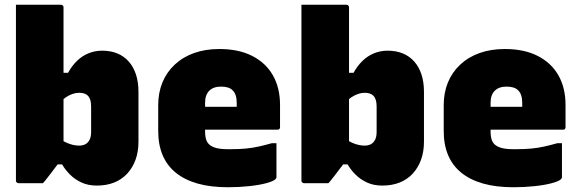

<svg xmlns="http://www.w3.org/2000/svg" viewBox="-20 -770 2440 807"><path d="M160 0Q150 0 131 0Q112 0 92 0Q72 0 58 0Q55 0 52.5 -1.5Q50 -3 48.5 -5Q47 -7 47 -11Q47 -85 47 -159Q47 -233 47 -307Q47 -381 47 -455Q47 -529 47 -603Q47 -640 47 -676.5Q47 -713 47 -750Q65 -750 89.5 -750Q114 -750 141 -750Q168 -750 193 -750Q218 -750 236 -750Q240 -750 242 -748.5Q244 -747 245.5 -745Q247 -743 247 -739Q247 -660 247 -582Q247 -504 247 -426Q247 -348 247 -269.5Q247 -191 247 -113Q247 -112 238 -100Q229 -88 216.5 -71.5Q204 -55 191.5 -38.5Q179 -22 170 -11Q161 0 160 0ZM196 -79 208 -206Q231 -183 259 -170.5Q287 -158 312 -158Q329 -158 340 -164.5Q351 -171 357 -183.5Q363 -196 363 -216V-322Q363 -339 359.5 -350Q356 -361 349 -368Q343 -374 334 -377Q325 -380 312 -380Q299 -380 284.5 -375Q270 -370 256 -360.5Q242 -351 229 -337V-464H266Q282 -493 303.5 -514Q325 -535 352 -546Q379 -557 409 -557Q445 -557 473 -545.5Q501 -534 521 -511.5Q541 -489 551.5 -457Q562 -425 562 -384V-175Q562 -132 549.5 -98Q537 -64 514 -39.5Q491 -15 459 -2.5Q427 10 387 10Q351 10 323.5 -2.5Q296 -15 275.5 -35Q255 -55 241 -79Z M902 -564Q983 -564 1040 -535Q1097 -506 1127 -453.5Q1157 -401 1157 -329V-235Q1157 -232 1155.5 -229.5Q1154 -227 1152 -226Q1150 -225 1146 -225H915Q900 -225 885.5 -225Q871 -225 857 -225H798V-321H975Q975 -325 975 -327.5Q975 -330 975 -336Q975 -355 971 -368Q967 -381 959 -389Q951 -398 938.5 -402Q926 -406 909 -406Q877 -406 859.5 -388.5Q842 -371 842 -338V-217Q842 -206 843.5 -196Q845 -186 848.5 -178Q852 -170 858 -164Q869 -153 890.5 -147.5Q912 -142 953 -143Q985 -143 1012.5 -145.5Q1040 -148 1067 -154Q1094 -160 1122 -168H1142Q1142 -132 1142 -96.5Q1142 -61 1142 -25Q1142 -23 1141 -21Q1140 -19 1138 -17Q1129 -8 1099 0Q1069 8 1026.5 12.5Q984 17 938 17Q865 17 810.5 1.5Q756 -14 719 -44Q682 -74 663.5 -118Q645 -162 645 -219V-328Q645 -380 662.5 -423Q680 -466 714 -498Q748 -530 795.5 -547Q843 -564 902 -564Z M1360 0Q1350 0 1331 0Q1312 0 1292 0Q1272 0 1258 0Q1255 0 1252.5 -1.5Q1250 -3 1248.5 -5Q1247 -7 1247 -11Q1247 -85 1247 -159Q1247 -233 1247 -307Q1247 -381 1247 -455Q1247 -529 1247 -603Q1247 -640 1247 -676.5Q1247 -713 1247 -750Q1265 -750 1289.5 -750Q1314 -750 1341 -750Q1368 -750 1393 -750Q1418 -750 1436 -750Q1440 -750 1442 -748.5Q1444 -747 1445.5 -745Q1447 -743 1447 -739Q1447 -660 1447 -582Q1447 -504 1447 -426Q1447 -348 1447 -269.5Q1447 -191 1447 -113Q1447 -112 1438 -100Q1429 -88 1416.5 -71.5Q1404 -55 1391.5 -38.5Q1379 -22 1370 -11Q1361 0 1360 0ZM1396 -79 1408 -206Q1431 -183 1459 -170.5Q1487 -158 1512 -158Q1529 -158 1540 -164.5Q1551 -171 1557 -183.5Q1563 -196 1563 -216V-322Q1563 -339 1559.5 -350Q1556 -361 1549 -368Q1543 -374 1534 -377Q1525 -380 1512 -380Q1499 -380 1484.5 -375Q1470 -370 1456 -360.5Q1442 -351 1429 -337V-464H1466Q1482 -493 1503.5 -514Q1525 -535 1552 -546Q1579 -557 1609 -557Q1645 -557 1673 -545.5Q1701 -534 1721 -511.5Q1741 -489 1751.5 -457Q1762 -425 1762 -384V-175Q1762 -132 1749.5 -98Q1737 -64 1714 -39.5Q1691 -15 1659 -2.5Q1627 10 1587 10Q1551 10 1523.5 -2.5Q1496 -15 1475.5 -35Q1455 -55 1441 -79Z M2102 -564Q2183 -564 2240 -535Q2297 -506 2327 -453.5Q2357 -401 2357 -329V-235Q2357 -232 2355.5 -229.5Q2354 -227 2352 -226Q2350 -225 2346 -225H2115Q2100 -225 2085.5 -225Q2071 -225 2057 -225H1998V-321H2175Q2175 -325 2175 -327.5Q2175 -330 2175 -336Q2175 -355 2171 -368Q2167 -381 2159 -389Q2151 -398 2138.5 -402Q2126 -406 2109 -406Q2077 -406 2059.5 -388.5Q2042 -371 2042 -338V-217Q2042 -206 2043.5 -196Q2045 -186 2048.5 -178Q2052 -170 2058 -164Q2069 -153 2090.5 -147.5Q2112 -142 2153 -143Q2185 -143 2212.5 -145.5Q2240 -148 2267 -154Q2294 -160 2322 -168H2342Q2342 -132 2342 -96.5Q2342 -61 2342 -25Q2342 -23 2341 -21Q2340 -19 2338 -17Q2329 -8 2299 0Q2269 8 2226.5 12.5Q2184 17 2138 17Q2065 17 2010.5 1.5Q1956 -14 1919 -44Q1882 -74 1863.5 -118Q1845 -162 1845 -219V-328Q1845 -380 1862.5 -423Q1880 -466 1914 -498Q1948 -530 1995.5 -547Q2043 -564 2102 -564Z"/></svg>

Font: Recursive Black
Style: Regular
Weight: 900
Version: Version 1.085